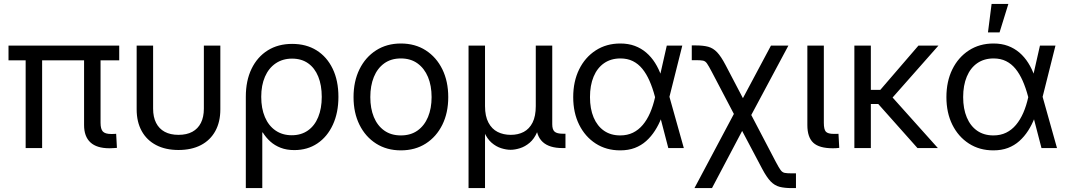

<svg xmlns="http://www.w3.org/2000/svg" viewBox="-20 -755 5442 979"><path d="M538.6 1Q473.1 1 440.9 -29.1Q408.7 -59.1 408.7 -117.2V-501H492.7V-128.9Q492.7 -97.2 504.4 -84.5Q516.1 -71.8 546.9 -71.8Q555.7 -71.8 560.8 -72Q565.9 -72.3 572.3 -72.8L576.2 -1Q567.4 -0.5 558.3 0.2Q549.3 1 538.6 1ZM110.8 0V-501H194.8V0ZM23.4 -447.3V-522.5H587.9V-447.3Z M890.1 9.8Q824.2 9.8 776.4 -15.1Q728.5 -40 702.6 -86.7Q676.8 -133.3 676.8 -197.3V-522.5H760.7V-201.2Q760.7 -158.2 775.9 -128.4Q791 -98.6 819.8 -83Q848.6 -67.4 890.1 -67.4Q932.1 -67.4 960.7 -83Q989.3 -98.6 1004.4 -128.4Q1019.5 -158.2 1019.5 -201.2V-522.5H1103.5V-197.3Q1103.5 -133.3 1077.9 -86.7Q1052.2 -40 1004.4 -15.1Q956.5 9.8 890.1 9.8Z M1233.4 204.1V-261.7Q1233.4 -343.8 1262.7 -404.3Q1292 -464.8 1345 -498Q1397.9 -531.2 1469.7 -531.2Q1541.5 -531.2 1594.2 -498.3Q1647 -465.3 1676.3 -404.5Q1705.6 -343.8 1705.6 -261.2Q1705.6 -180.2 1677.2 -118.9Q1648.9 -57.6 1598.4 -23.7Q1547.9 10.3 1480.5 10.3Q1441.4 10.3 1411.1 -1.5Q1380.9 -13.2 1358.4 -33.4Q1335.9 -53.7 1319.8 -79.6H1317.4V204.1ZM1467.8 -65.4Q1515.6 -65.4 1550 -89.6Q1584.5 -113.8 1602.5 -158Q1620.6 -202.1 1620.6 -261.2Q1620.6 -320.3 1602.8 -364.3Q1585 -408.2 1551.3 -432.1Q1517.6 -456.1 1469.2 -456.1Q1421.4 -456.1 1385.7 -431.9Q1350.1 -407.7 1331.1 -364Q1312 -320.3 1312 -261.2Q1312 -202.1 1330.8 -158Q1349.6 -113.8 1384.8 -89.6Q1419.9 -65.4 1467.8 -65.4Z M2023.9 11.7Q1952.1 11.7 1897.7 -22.9Q1843.3 -57.6 1813 -118.7Q1782.7 -179.7 1782.7 -259.8Q1782.7 -340.3 1813 -401.9Q1843.3 -463.4 1897.7 -498.3Q1952.1 -533.2 2023.9 -533.2Q2096.7 -533.2 2150.9 -498.3Q2205.1 -463.4 2235.4 -401.9Q2265.6 -340.3 2265.6 -259.8Q2265.6 -179.7 2235.4 -118.7Q2205.1 -57.6 2150.9 -22.9Q2096.7 11.7 2023.9 11.7ZM2023.9 -64.5Q2074.2 -64.5 2109.1 -89.4Q2144 -114.3 2162.4 -158.4Q2180.7 -202.6 2180.7 -259.8Q2180.7 -317.9 2162.4 -362.1Q2144 -406.2 2109.1 -431.6Q2074.2 -457 2023.9 -457Q1974.1 -457 1939.2 -431.9Q1904.3 -406.7 1886.2 -362.3Q1868.2 -317.9 1868.2 -259.8Q1868.2 -202.1 1886.2 -158.2Q1904.3 -114.3 1939.2 -89.4Q1974.1 -64.5 2023.9 -64.5Z M2369.1 204.1V-522.5H2453.1V-213.9Q2453.1 -162.6 2470.5 -129.9Q2487.8 -97.2 2517.3 -82.3Q2546.9 -67.4 2584.5 -67.4Q2622.1 -67.4 2650.6 -82.5Q2679.2 -97.7 2695.6 -130.1Q2711.9 -162.6 2711.9 -213.9V-522.5H2795.9V-121.6Q2795.9 -94.2 2807.9 -83.7Q2819.8 -73.2 2849.6 -73.2H2863.3V0H2848.6Q2780.8 0 2747.3 -31Q2713.9 -62 2713.9 -121.6V-170.9H2733.9Q2733.9 -116.7 2719 -81.8Q2704.1 -46.9 2680.7 -27.1Q2657.2 -7.3 2631.3 0.7Q2605.5 8.8 2583.5 8.8Q2561.5 8.8 2535.6 0.7Q2509.8 -7.3 2486.8 -27.1Q2463.9 -46.9 2448.7 -81.8Q2433.6 -116.7 2433.6 -170.9H2453.1V204.1Z M3142.1 11.7Q3071.3 11.7 3017.3 -23.2Q2963.4 -58.1 2933.1 -119.1Q2902.8 -180.2 2902.8 -259.8Q2902.8 -339.8 2933.1 -401.4Q2963.4 -462.9 3017.6 -498Q3071.8 -533.2 3143.1 -533.2Q3184.1 -533.2 3216.8 -521Q3249.5 -508.8 3275.1 -486.8Q3300.8 -464.8 3320.1 -434.3Q3339.4 -403.8 3352.5 -366.2H3382.8L3393.1 -262.7L3466.8 0H3387.7L3319.3 -262.7Q3307.6 -307.1 3291.7 -343Q3275.9 -378.9 3255.1 -404.3Q3234.4 -429.7 3206.8 -443.4Q3179.2 -457 3143.6 -457Q3095.2 -457 3060.3 -432.9Q3025.4 -408.7 3006.8 -364.3Q2988.3 -319.8 2988.3 -259.8Q2988.3 -200.2 3006.8 -156.2Q3025.4 -112.3 3059.8 -88.4Q3094.2 -64.5 3142.6 -64.5Q3178.7 -64.5 3207.3 -78.4Q3235.8 -92.3 3257.6 -118.2Q3279.3 -144 3294.9 -179.9Q3310.5 -215.8 3320.3 -259.8L3379.9 -522.5H3459L3393.1 -259.8L3382.8 -156.2H3353.5Q3339.4 -119.6 3319.8 -89.1Q3300.3 -58.6 3274.9 -35.9Q3249.5 -13.2 3216.8 -0.7Q3184.1 11.7 3142.1 11.7Z M3521 204.1 3746.6 -220.2H3783.7L3936 70.8Q3951.2 99.6 3960 111.8Q3968.8 124 3981 126.5Q3993.2 128.9 4017.6 128.9H4038.6V204.1H4017.6Q3980 204.1 3954.8 197.5Q3929.7 190.9 3909.4 169.9Q3889.2 148.9 3866.2 105.5L3764.2 -87.4L3610.4 204.1ZM3748.5 -123.5 3609.4 -388.7Q3593.8 -418.5 3585.2 -430.9Q3576.7 -443.4 3564.9 -445.8Q3553.2 -448.2 3528.3 -448.2H3507.3V-523.4H3528.3Q3565.9 -523.4 3591.1 -516.6Q3616.2 -509.8 3636.5 -488.5Q3656.7 -467.3 3679.7 -423.3L3768.1 -254.4L3911.1 -522.5H4000L3786.6 -123.5Z M4226.6 1Q4157.2 1 4127 -27.1Q4096.7 -55.2 4096.7 -117.2V-522.5H4180.7V-128.9Q4180.7 -95.2 4190.9 -83.7Q4201.2 -72.3 4231.9 -72.3Q4238.3 -72.3 4244.6 -72.3Q4251 -72.3 4255.4 -72.8L4259.3 -1Q4252 0 4243.4 0.5Q4234.9 1 4226.6 1Z M4420.4 -522.5V0H4336.4V-522.5ZM4765.1 -522.5 4502 -224.6H4387.2V-296.9H4468.8L4663.1 -522.5ZM4658.2 0 4456.1 -227.1 4498.5 -294.4 4762.2 0Z M5044.9 11.7Q4974.1 11.7 4920.2 -23.2Q4866.2 -58.1 4835.9 -119.1Q4805.7 -180.2 4805.7 -259.8Q4805.7 -339.8 4835.9 -401.4Q4866.2 -462.9 4920.4 -498Q4974.6 -533.2 5045.9 -533.2Q5086.9 -533.2 5119.6 -521Q5152.3 -508.8 5178 -486.8Q5203.6 -464.8 5222.9 -434.3Q5242.2 -403.8 5255.4 -366.2H5285.6L5295.9 -262.7L5369.6 0H5290.5L5222.2 -262.7Q5210.4 -307.1 5194.6 -343Q5178.7 -378.9 5158 -404.3Q5137.2 -429.7 5109.6 -443.4Q5082 -457 5046.4 -457Q4998 -457 4963.1 -432.9Q4928.2 -408.7 4909.7 -364.3Q4891.1 -319.8 4891.1 -259.8Q4891.1 -200.2 4909.7 -156.2Q4928.2 -112.3 4962.6 -88.4Q4997.1 -64.5 5045.4 -64.5Q5081.5 -64.5 5110.1 -78.4Q5138.7 -92.3 5160.4 -118.2Q5182.1 -144 5197.8 -179.9Q5213.4 -215.8 5223.1 -259.8L5282.7 -522.5H5361.8L5295.9 -259.8L5285.6 -156.2H5256.3Q5242.2 -119.6 5222.7 -89.1Q5203.1 -58.6 5177.7 -35.9Q5152.3 -13.2 5119.6 -0.7Q5086.9 11.7 5044.9 11.7ZM5017.6 -589.8 5036.1 -734.9H5121.6L5076.7 -589.8Z"/></svg>

Font: Inter 28pt
Style: Regular
Weight: 400
Designer: Rasmus Andersson
Foundry: rsms
Version: Version 4.001;git-66647c0bb